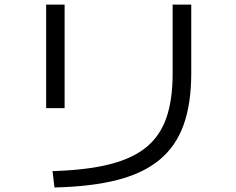

<svg xmlns="http://www.w3.org/2000/svg" viewBox="-20 -787 1040 847"><path d="M211.7 -32.1Q358.6 -36.4 460.3 -61.4Q562 -86.4 624 -136.5Q686 -186.7 713.8 -266.7Q741.6 -346.7 741.6 -462V-766.7H823.7V-463.3Q823.7 -331.3 790.4 -237.3Q757 -143.3 685.2 -83.2Q613.3 -23 498.5 6.7Q383.7 36.3 220.3 40ZM183.6 -310V-766.7H265V-310Z"/></svg>

Font: M PLUS 2 Thin
Style: Regular
Weight: 100
Designer: Coji Morishita
Foundry: UNDERFOREST DESIGN
Version: Version 1.001